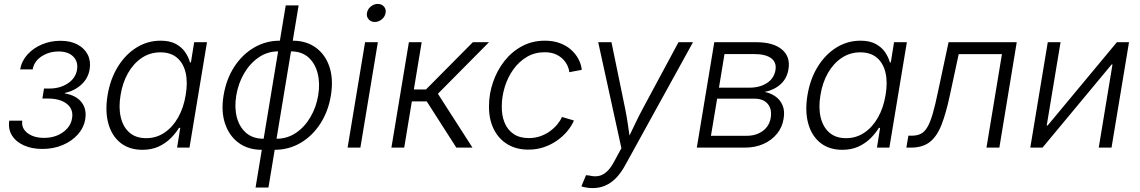

<svg xmlns="http://www.w3.org/2000/svg" viewBox="-20 -755 5829 982"><path d="M196.3 6.8Q142.6 6.8 102.1 -11.5Q61.5 -29.8 41.3 -62.3Q21 -94.7 27.3 -137.7H93.8Q88.4 -99.1 120.6 -74.5Q152.8 -49.8 205.6 -49.8Q243.2 -49.8 273.7 -62.7Q304.2 -75.7 324.2 -98.4Q344.2 -121.1 348.6 -149.9Q356.4 -195.8 322.3 -223.4Q288.1 -251 225.1 -251H196.8L205.1 -302.2H232.9Q287.6 -302.2 327.4 -328.9Q367.2 -355.5 374 -398.9Q380.4 -439.9 354.5 -465.8Q328.6 -491.7 279.8 -491.7Q231 -491.7 192.6 -466.6Q154.3 -441.4 147 -399.9H83Q90.8 -443.4 120.6 -476.3Q150.4 -509.3 194.6 -527.8Q238.8 -546.4 289.1 -546.4Q340.8 -546.4 376.7 -527.1Q412.6 -507.8 429 -474.9Q445.3 -441.9 438.5 -400.4Q430.7 -353.5 395.5 -321.8Q360.4 -290 312 -279.8L311.5 -277.3Q370.1 -267.1 397.2 -231.9Q424.3 -196.8 416 -145.5Q408.7 -101.6 377.9 -67.1Q347.2 -32.7 300 -12.9Q252.9 6.8 196.3 6.8Z M708.5 11.2Q641.6 11.2 596.9 -23.9Q552.2 -59.1 534.4 -122.3Q516.6 -185.5 530.3 -268.6Q544.4 -352.1 583.3 -414.6Q622.1 -477.1 678.5 -512Q734.9 -546.9 801.3 -546.9Q848.6 -546.9 879.2 -530.3Q909.7 -513.7 927 -488.3Q944.3 -462.9 951.7 -436H956.5L973.1 -539.1H1038.6L949.2 0H885.7L901.9 -101.1H895.5Q878.9 -73.7 853 -47.9Q827.1 -22 791.3 -5.4Q755.4 11.2 708.5 11.2ZM727.5 -48.3Q779.8 -48.3 821.5 -76.7Q863.3 -105 891.4 -154.8Q919.4 -204.6 929.7 -269Q940.9 -334 929.4 -383.1Q918 -432.1 885.5 -459.7Q853 -487.3 800.8 -487.3Q747.6 -487.3 705.3 -459Q663.1 -430.7 635 -381.6Q606.9 -332.5 596.7 -269Q585.9 -205.6 597.7 -155.5Q609.4 -105.5 642.1 -76.9Q674.8 -48.3 727.5 -48.3Z M1318.8 11.2Q1249.5 11.2 1200.9 -24.2Q1152.3 -59.6 1131.1 -122.6Q1109.9 -185.5 1123.5 -267.1Q1137.2 -350.1 1178 -413.1Q1218.8 -476.1 1279.1 -511.5Q1339.4 -546.9 1411.1 -546.9H1477.1Q1546.4 -546.9 1595.2 -511.5Q1644 -476.1 1665 -413.1Q1686 -350.1 1672.4 -267.1Q1659.2 -185.5 1618.4 -122.6Q1577.6 -59.6 1517.3 -24.2Q1457 11.2 1384.8 11.2ZM1328.1 -45.4H1394Q1449.2 -45.4 1493.7 -75.4Q1538.1 -105.5 1567.6 -155.8Q1597.2 -206.1 1607.4 -267.1Q1617.7 -328.6 1604.7 -379.6Q1591.8 -430.7 1557.6 -461.4Q1523.4 -492.2 1468.3 -492.2H1402.3Q1347.7 -492.2 1303 -461.4Q1258.3 -430.7 1228.5 -379.6Q1198.7 -328.6 1188.5 -267.1Q1178.2 -206.1 1191.2 -155.8Q1204.1 -105.5 1238.8 -75.4Q1273.4 -45.4 1328.1 -45.4ZM1287.1 204.1 1441.4 -727.5H1507.3L1353 204.1Z M1757.8 0 1847.2 -539.1H1912.6L1823.2 0ZM1896.5 -642.6Q1877.4 -642.6 1865.5 -656.2Q1853.5 -669.9 1856.9 -689Q1859.9 -708 1876.2 -721.4Q1892.6 -734.9 1912.1 -734.9Q1932.1 -734.9 1943.8 -721.4Q1955.6 -708 1952.1 -689Q1949.2 -669.9 1932.9 -656.2Q1916.5 -642.6 1896.5 -642.6Z M1981.9 0 2071.3 -539.1H2136.7L2096.7 -297.4H2158.7L2398.4 -539.1H2481L2219.7 -275.4L2396.5 0H2314L2162.6 -236.3H2086.4L2047.4 0Z M2683.1 10.3Q2620.1 10.3 2574.5 -17.8Q2528.8 -45.9 2504.4 -96.4Q2480 -147 2481 -213.9Q2481.4 -276.9 2502.2 -336.4Q2522.9 -396 2560.5 -443.6Q2598.1 -491.2 2650.4 -519Q2702.6 -546.9 2767.1 -546.9Q2809.6 -546.9 2843.3 -534.4Q2877 -522 2900.9 -500.5Q2924.8 -479 2938.7 -452.6Q2952.6 -426.3 2955.6 -397.9L2891.6 -385.7Q2890.1 -403.3 2881.3 -421.4Q2872.6 -439.5 2857.2 -454.3Q2841.8 -469.2 2819.3 -478.5Q2796.9 -487.8 2765.6 -487.8Q2714.8 -487.8 2674.6 -463.9Q2634.3 -439.9 2605.7 -400.1Q2577.1 -360.4 2562 -311.5Q2546.9 -262.7 2546.4 -213.4Q2545.4 -165.5 2560.5 -128.2Q2575.7 -90.8 2606.7 -69.8Q2637.7 -48.8 2684.6 -48.8Q2716.8 -48.8 2744.4 -58.6Q2772 -68.4 2793.7 -84.5Q2815.4 -100.6 2830.8 -119.4Q2846.2 -138.2 2854.5 -156.7L2915.5 -138.7Q2903.3 -110.4 2881.1 -83.7Q2858.9 -57.1 2828.6 -35.9Q2798.3 -14.6 2761.5 -2.2Q2724.6 10.3 2683.1 10.3Z M2953.6 198.2 2977.1 141.1 2993.7 142.6Q3019.5 149.4 3042 145Q3064.5 140.6 3084.7 121.8Q3105 103 3123.5 66.9L3158.2 2.9L3039.6 -539.1H3107.4L3176.8 -202.1Q3186 -157.7 3192.1 -113.5Q3198.2 -69.3 3204.6 -26.4H3182.6Q3203.6 -69.3 3224.4 -113.5Q3245.1 -157.7 3269 -202.1L3450.2 -539.1H3524.4L3177.2 90.8Q3155.8 129.9 3130.4 155.8Q3105 181.6 3075.4 194.3Q3045.9 207 3011.7 207Q2994.1 207 2979 204.3Q2963.9 201.7 2953.6 198.2Z M3543.9 0 3633.3 -539.1H3847.2Q3935.1 -539.1 3979.2 -502Q4023.4 -464.8 4012.7 -400.9Q4004.9 -353.5 3972.4 -324.2Q3939.9 -294.9 3891.1 -284.7Q3922.4 -278.8 3946.8 -261.2Q3971.2 -243.7 3982.9 -215.3Q3994.6 -187 3987.8 -147.5Q3981 -104 3953.9 -70.8Q3926.8 -37.6 3884.8 -18.8Q3842.8 0 3789.6 0ZM3616.2 -60.5H3799.3Q3847.2 -60.5 3880.9 -85Q3914.6 -109.4 3921.9 -152.3Q3929.2 -196.8 3906.7 -223.6Q3884.3 -250.5 3837.9 -250.5H3647.9ZM3657.2 -306.6H3813Q3866.7 -306.6 3903.1 -330.6Q3939.5 -354.5 3946.3 -397Q3952.6 -436.5 3923.8 -457.5Q3895 -478.5 3837.4 -478.5H3685.5Z M4288.1 11.2Q4221.2 11.2 4176.5 -23.9Q4131.8 -59.1 4114 -122.3Q4096.2 -185.5 4109.9 -268.6Q4124 -352.1 4162.8 -414.6Q4201.7 -477.1 4258.1 -512Q4314.5 -546.9 4380.9 -546.9Q4428.2 -546.9 4458.7 -530.3Q4489.3 -513.7 4506.6 -488.3Q4523.9 -462.9 4531.2 -436H4536.1L4552.7 -539.1H4618.2L4528.8 0H4465.3L4481.4 -101.1H4475.1Q4458.5 -73.7 4432.6 -47.9Q4406.7 -22 4370.8 -5.4Q4335 11.2 4288.1 11.2ZM4307.1 -48.3Q4359.4 -48.3 4401.1 -76.7Q4442.9 -105 4470.9 -154.8Q4499 -204.6 4509.3 -269Q4520.5 -334 4509 -383.1Q4497.6 -432.1 4465.1 -459.7Q4432.6 -487.3 4380.4 -487.3Q4327.1 -487.3 4284.9 -459Q4242.7 -430.7 4214.6 -381.6Q4186.5 -332.5 4176.3 -269Q4165.5 -205.6 4177.2 -155.5Q4189 -105.5 4221.7 -76.9Q4254.4 -48.3 4307.1 -48.3Z M4615.7 0 4626 -61H4642.6Q4670.9 -61 4690.2 -71Q4709.5 -81.1 4723.9 -106Q4738.3 -130.9 4751 -175Q4763.7 -219.2 4777.8 -287.6L4831.5 -539.1H5180.2L5091.3 0H5025.4L5104.5 -478H4883.3L4837.9 -266.6Q4818.4 -175.3 4795.2 -116.2Q4772 -57.1 4735.4 -28.6Q4698.7 0 4639.2 0Z M5665 0H5599.6L5669.9 -425.3H5665.5L5312 0H5249.5L5338.9 -539.1H5404.3L5333.5 -112.8H5337.9L5692.4 -539.1H5754.4Z"/></svg>

Font: Inter 18pt Light
Style: Italic
Weight: 300
Italic angle: -9.3988°
Designer: Rasmus Andersson
Foundry: rsms
Version: Version 4.001;git-66647c0bb